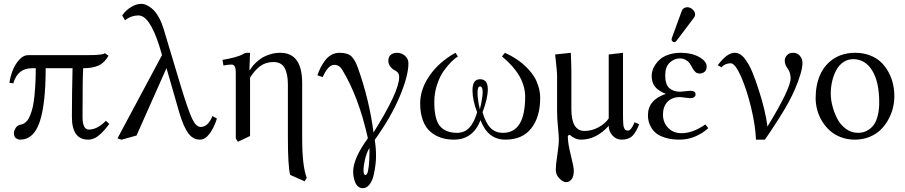

<svg xmlns="http://www.w3.org/2000/svg" viewBox="-20 -718 4731 1004"><path d="M437.5 -429.7Q522.9 -429.7 527.8 -440.4L547.4 -426.8Q526.9 -389.6 495.6 -375.5Q464.4 -361.3 415 -361.3Q411.6 -319.8 411.6 -106.4Q411.6 -40.5 444.8 -40.5Q489.3 -40.5 533.7 -86.4L551.3 -69.8Q539.6 -54.2 530.3 -43.2Q521 -32.2 506.1 -17.8Q491.2 -3.4 474.6 4.4Q458 12.2 441.4 12.2Q356 12.2 356 -106.4Q356 -227.5 359.4 -361.3H218.8Q218.8 -173.3 187.5 -80.6Q156.2 12.2 85 12.2Q73.2 12.2 63 4.2Q52.7 -3.9 52.7 -22.5Q52.7 -33.2 61.3 -47.9Q69.8 -62.5 86.9 -65.9Q94.7 -67.4 100.3 -69.6Q106 -71.8 115 -79.6Q124 -87.4 130.4 -99.1Q136.7 -110.8 144.3 -133.1Q151.9 -155.3 156.2 -185.1Q160.6 -214.8 163.8 -260Q167 -305.2 167 -361.3H148.9Q110.8 -361.3 86.7 -342.8Q62.5 -324.2 49.3 -282.2L29.3 -285.2Q33.7 -316.9 46.1 -349.1Q58.6 -381.3 80.3 -405.5Q102.1 -429.7 127 -429.7Z M1114.3 -98.1Q1099.1 -49.3 1075.7 -18.6Q1052.2 12.2 1025.4 12.2Q989.3 12.2 964.8 -20.8Q940.4 -53.7 918.5 -126L850.6 -361.8L693.8 -9.3L614.7 12.7L594.7 4.9L827.1 -429.7L813 -478Q761.7 -637.2 704.6 -637.2Q665.5 -637.2 633.8 -611.8L619.1 -637.2Q638.2 -665 665.8 -681.4Q693.4 -697.8 718.8 -697.8Q726.6 -697.8 736.1 -695.3Q745.6 -692.9 759.5 -684.3Q773.4 -675.8 785.9 -662.6Q798.3 -649.4 811.8 -625Q825.2 -600.6 835 -568.8L925.3 -268.1Q963.9 -141.6 984.4 -97.9Q1004.9 -54.2 1029.3 -54.2Q1047.4 -54.2 1062.3 -66.7Q1077.1 -79.1 1091.3 -111.3Z M1287.6 -441.9 1284.2 -353H1287.6Q1293.5 -362.3 1300.5 -371.6Q1307.6 -380.9 1322.3 -394.3Q1336.9 -407.7 1353.3 -417.5Q1369.6 -427.2 1394.3 -434.6Q1418.9 -441.9 1445.8 -441.9Q1560.1 -441.9 1560.1 -283.7V3.4Q1560.1 150.4 1584 212.4L1572.8 230L1497.1 196.3Q1485.4 147.9 1485.4 3.4V-276.4Q1485.4 -331.1 1468.5 -362.3Q1451.7 -393.6 1409.7 -393.6Q1370.1 -393.6 1341.3 -372.6Q1312.5 -351.6 1287.6 -312V-6.8L1224.1 23.4L1212.9 5.9V-335.4Q1212.9 -361.8 1207.3 -371.1Q1201.7 -380.4 1190.4 -380.4Q1172.9 -380.4 1148.4 -375.5L1143.6 -404.8Q1223.6 -418.5 1252 -435.5Q1261.7 -441.9 1272.5 -441.9Z M2115.7 -386.7Q2115.7 -322.3 2070.6 -214.4Q2025.4 -106.4 1939.5 13.7Q1946.3 52.2 1946.3 100.6Q1946.3 118.7 1943.6 142.1Q1940.9 165.5 1934.3 195.8Q1927.7 226.1 1912.8 246.1Q1897.9 266.1 1877.4 266.1Q1863.3 266.1 1852.5 257.1Q1841.8 248 1836.7 233.9Q1831.5 219.7 1829.1 206.3Q1826.7 192.9 1826.7 180.2Q1826.7 110.8 1903.8 4.9Q1855.5 -211.9 1769.5 -353.5Q1753.9 -378.9 1728 -378.9Q1695.8 -378.9 1667.5 -314.9L1639.6 -324.2Q1647 -345.7 1656.5 -364.5Q1666 -383.3 1679.9 -401.9Q1693.8 -420.4 1713.1 -431.2Q1732.4 -441.9 1754.9 -441.9Q1798.8 -441.9 1818.1 -422.9Q1837.4 -403.8 1852.1 -361.8Q1912.1 -191.9 1933.1 -24.9Q2067.4 -239.3 2067.4 -315.4Q2067.4 -339.4 2043.9 -350.6Q2032.2 -356 2021.5 -369.4Q2010.7 -382.8 2010.7 -399.9Q2010.7 -420.9 2023.4 -431.4Q2036.1 -441.9 2055.7 -441.9Q2080.6 -441.9 2098.1 -426Q2115.7 -410.2 2115.7 -386.7ZM1911.6 55.2Q1896 83 1888.4 116.5Q1880.9 149.9 1880.9 173.3Q1880.9 197.3 1891.1 197.3Q1896 197.3 1900.4 188.5Q1904.8 179.7 1908.4 150.4Q1912.1 121.1 1912.1 74.7Q1912.1 61.5 1911.6 55.2Z M2503.9 -236.8Q2503.9 -266.1 2490.2 -266.1Q2477.1 -266.1 2477.1 -232.4Q2477.1 -198.7 2489.3 -146Q2503.9 -207 2503.9 -236.8ZM2804.7 -205.6Q2804.7 -106.4 2758.3 -47.1Q2711.9 12.2 2623 12.2Q2530.8 12.2 2492.7 -89.8Q2453.1 12.2 2353.5 12.2Q2317.9 12.2 2287.8 2.7Q2257.8 -6.8 2232.2 -27.8Q2206.5 -48.8 2191.9 -86.9Q2177.2 -125 2177.2 -177.2Q2177.2 -252.4 2227.1 -323.7Q2276.9 -395 2361.8 -441.9L2374.5 -422.4Q2360.4 -414.6 2341.3 -396Q2322.3 -377.4 2301 -348.1Q2279.8 -318.8 2265.4 -274.9Q2251 -231 2251 -183.6Q2251 -94.2 2280.5 -58.8Q2310.1 -23.4 2369.6 -23.4Q2408.7 -23.4 2433.8 -49.8Q2459 -76.2 2475.1 -130.9Q2450.7 -193.8 2450.7 -246.1Q2450.7 -303.7 2490.2 -303.7Q2530.8 -303.7 2530.8 -252Q2530.8 -203.1 2503.4 -131.3Q2518.6 -77.1 2543.9 -50.3Q2569.3 -23.4 2610.4 -23.4Q2726.1 -23.4 2726.1 -212.4Q2726.1 -323.2 2605 -422.9L2620.1 -441.9Q2631.3 -436.5 2642.3 -431.2Q2653.3 -425.8 2672.9 -413.6Q2692.4 -401.4 2708.7 -388.2Q2725.1 -375 2743.7 -355.2Q2762.2 -335.4 2774.9 -314Q2787.6 -292.5 2796.1 -264.2Q2804.7 -235.8 2804.7 -205.6Z M2939.5 234.4Q2924.3 234.4 2905.3 215.3Q2886.2 196.3 2886.2 168.9Q2886.2 145 2894.3 93Q2902.3 41 2902.3 7.8Q2902.3 -5.4 2897.7 -53.7Q2893.1 -102.1 2893.1 -134.3V-322.3Q2893.1 -334.5 2890.4 -362.3Q2887.7 -390.1 2885.3 -411.6L2882.8 -433.1L2964.8 -441.9Q2967.8 -375 2967.8 -342.8V-147.5Q2967.8 -33.2 3036.6 -33.2Q3075.2 -33.2 3110.4 -52.7Q3145.5 -72.3 3163.1 -98.6V-433.1L3237.8 -441.9V-124Q3237.8 -105 3238 -95.2Q3238.3 -85.4 3239 -73.2Q3239.7 -61 3241.2 -55.7Q3242.7 -50.3 3245.6 -44.7Q3248.5 -39.1 3253.2 -37.1Q3257.8 -35.2 3264.2 -35.2Q3280.3 -35.2 3298.3 -78.6L3322.3 -68.4Q3306.6 -26.9 3286.9 -7.3Q3267.1 12.2 3230.5 12.2Q3202.6 12.2 3182.9 -9.3Q3163.1 -30.8 3163.1 -60.1Q3098.1 12.2 3017.6 12.2Q3002 12.2 2985.6 4.6Q2969.2 -2.9 2960.4 -12.7Q2956.1 -12.7 2952.6 -10.3Q2949.2 -7.8 2949.2 -4.4Q2949.2 30.8 2964.8 93Q2980.5 155.3 2980.5 174.3Q2980.5 204.1 2969.2 219.2Q2958 234.4 2939.5 234.4Z M3573.7 -680.2Q3588.9 -680.2 3601.8 -668.7Q3614.7 -657.2 3614.7 -642.1Q3614.7 -633.8 3609.9 -627L3518.1 -505.4Q3512.2 -497.6 3506.8 -497.6Q3501 -497.6 3496.3 -501.7Q3491.7 -505.9 3491.7 -511.2Q3491.7 -513.7 3493.7 -520.5L3545.9 -663.1Q3548.8 -670.9 3556.9 -675.5Q3564.9 -680.2 3573.7 -680.2ZM3446.8 -118.7Q3446.8 -77.6 3473.6 -49.6Q3500.5 -21.5 3543.9 -21.5Q3603 -21.5 3668.5 -67.4L3683.6 -47.9Q3655.8 -22 3616.7 -4.9Q3577.6 12.2 3533.7 12.2Q3494.1 12.2 3463.9 3.7Q3433.6 -4.9 3415.8 -17.8Q3397.9 -30.8 3387 -48.6Q3376 -66.4 3372.1 -82.5Q3368.2 -98.6 3368.2 -115.7Q3368.2 -195.8 3461.9 -227.1Q3423.8 -242.2 3405.8 -263.9Q3387.7 -285.6 3387.7 -321.8Q3387.7 -335 3392.1 -349.9Q3396.5 -364.7 3407.7 -381.3Q3418.9 -397.9 3435.3 -411.1Q3451.7 -424.3 3479.2 -433.1Q3506.8 -441.9 3540.5 -441.9Q3596.7 -441.9 3636 -419.9Q3675.3 -397.9 3675.3 -370.1Q3675.3 -351.1 3664.1 -342.3Q3652.8 -333.5 3640.1 -333.5Q3625 -333.5 3616 -341.8Q3606.9 -350.1 3598.6 -366.2Q3590.8 -380.9 3585.2 -388.7Q3579.6 -396.5 3566.2 -404.5Q3552.7 -412.6 3534.7 -412.6Q3505.9 -412.6 3482.2 -390.6Q3458.5 -368.7 3458.5 -324.2Q3458.5 -276.4 3479.7 -257.3Q3501 -238.3 3537.1 -238.3Q3537.6 -238.3 3549.3 -239.5Q3561 -240.7 3573.5 -241.9Q3585.9 -243.2 3588.4 -243.2Q3617.2 -243.2 3617.2 -225.1Q3617.2 -204.6 3587.4 -204.6Q3583.5 -204.6 3562 -207.5Q3540.5 -210.4 3536.1 -210.4Q3494.6 -210.4 3470.7 -185.8Q3446.8 -161.1 3446.8 -118.7Z M4127 -441.9Q4148.9 -441.9 4162.6 -426.3Q4176.3 -410.6 4176.3 -388.7Q4176.3 -363.8 4164.1 -324.7Q4142.1 -253.9 4103 -182.1Q4064 -110.4 3980 12.2H3933.1Q3930.7 -58.1 3908.2 -153.1Q3885.7 -248 3855 -317.6Q3824.2 -387.2 3800.8 -387.2Q3786.1 -387.2 3772.7 -381.1Q3759.3 -375 3752.9 -365.7L3733.4 -377Q3781.2 -441.9 3821.3 -441.9Q3835.9 -441.9 3849.1 -434.6Q3862.3 -427.2 3874 -411.9Q3885.7 -396.5 3895.3 -380.1Q3904.8 -363.8 3915 -338.4Q3925.3 -313 3932.4 -293Q3939.5 -272.9 3948.7 -244.1Q3982.9 -138.2 3993.2 -56.2Q4114.3 -254.4 4114.3 -308.6Q4114.3 -339.4 4097.2 -362.3Q4083.5 -380.4 4083.5 -401.4Q4083.5 -416 4095 -429Q4106.4 -441.9 4127 -441.9Z M4245.1 -205.1Q4245.1 -273.9 4268.8 -327.1Q4292.5 -380.4 4339.8 -411.1Q4387.2 -441.9 4451.7 -441.9Q4494.6 -441.9 4529.8 -428.2Q4564.9 -414.6 4588.1 -391.8Q4611.3 -369.1 4627.2 -339.1Q4643.1 -309.1 4649.9 -277.8Q4656.7 -246.6 4656.7 -214.4Q4656.7 -183.6 4648.9 -152.3Q4641.1 -121.1 4624.5 -91.3Q4607.9 -61.5 4584.2 -38.6Q4560.5 -15.6 4525.9 -1.7Q4491.2 12.2 4450.2 12.2Q4411.1 12.2 4377.4 -0.5Q4343.8 -13.2 4319.8 -34.7Q4295.9 -56.2 4278.8 -84.2Q4261.7 -112.3 4253.4 -143.1Q4245.1 -173.8 4245.1 -205.1ZM4441.4 -408.7Q4412.6 -408.7 4389.6 -392.8Q4366.7 -377 4352.8 -350.8Q4338.9 -324.7 4331.5 -293.2Q4324.2 -261.7 4324.2 -228Q4324.2 -197.8 4333 -163.6Q4341.8 -129.4 4358.2 -97.4Q4374.5 -65.4 4403.1 -44.4Q4431.6 -23.4 4466.8 -23.4Q4481.9 -23.4 4495.8 -27.1Q4509.8 -30.8 4525.1 -41.5Q4540.5 -52.2 4551.8 -69.1Q4563 -85.9 4570.3 -115.2Q4577.6 -144.5 4577.6 -182.1Q4577.6 -290 4540.8 -349.4Q4503.9 -408.7 4441.4 -408.7Z"/></svg>

Font: Libertinage
Style: f
Weight: 400
Designer: OSP
Foundry: OSP
Version: Version 1.0; 2008; OFL relea